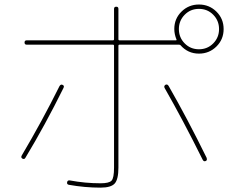

<svg xmlns="http://www.w3.org/2000/svg" viewBox="-20 -820 1040 859"><path d="M934.1 -753.9Q908.2 -780.3 870.1 -780.3Q832 -780.3 806.2 -753.9Q780.3 -727.5 780.3 -689.9Q780.3 -652.3 806.2 -626Q832 -599.6 870.1 -599.6Q908.2 -599.6 934.1 -626Q960 -652.3 960 -689.9Q960 -727.5 934.1 -753.9ZM99.6 -620.1Q89.8 -620.1 89.8 -629.9Q89.8 -639.6 99.6 -639.6H485.4Q490.2 -639.6 490.2 -644.5V-780.3Q490.2 -790 500 -790Q509.8 -790 509.8 -780.3V-644.5Q509.8 -639.6 514.6 -639.6H766.6Q771.5 -639.6 769.5 -643.6Q759.8 -667 759.8 -690.4Q759.8 -736.3 792 -768.1Q824.2 -799.8 870.1 -799.8Q916 -799.8 948.2 -768.1Q980.5 -736.3 980.5 -689.9Q980.5 -643.6 948.2 -611.8Q916 -580.1 870.1 -580.1Q820.3 -580.1 787.1 -618.2Q785.2 -620.1 780.3 -620.1H514.6Q509.8 -620.1 509.8 -615.2V-70.3Q509.8 -17.6 493.2 1Q476.6 19.5 429.7 19.5Q359.4 19.5 288.1 6.8Q278.3 4.9 280.3 -4.9Q282.2 -14.6 293 -12.7Q361.3 0 429.7 0Q467.8 0 479 -11.7Q490.2 -23.4 490.2 -70.3V-615.2Q490.2 -620.1 485.4 -620.1ZM80.1 -110.4Q72.3 -115.2 77.1 -124Q168.9 -279.3 246.1 -434.6Q252 -444.3 259.8 -440.4Q269.5 -436.5 263.7 -425.8Q181.6 -259.8 93.8 -114.3Q88.9 -105.5 80.1 -110.4ZM900.4 -99.6Q891.6 -95.7 886.7 -105.5Q797.9 -284.2 716.8 -425.8Q711.9 -434.6 719.7 -440.4Q728.5 -445.3 734.4 -435.5Q817.4 -291 904.3 -114.3Q908.2 -102.5 900.4 -99.6Z"/></svg>

Font: Rounded Mgen+ 1mn thin
Style: Regular
Weight: 100
Designer: [Source Han Sans]
Ryoko NISHIZUKA  (kana & ideographs); Paul D. Hunt (Latin, Greek & Cyrillic); Wenlong ZHANG  (bopomofo
Version: Version 1.059.20150602